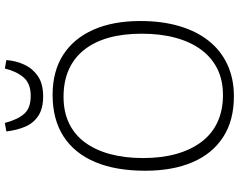

<svg xmlns="http://www.w3.org/2000/svg" viewBox="-114 -832 961 772"><g transform="rotate(-90 366.0 -446.5)"><path d="M364 14Q267 14 200 -29.5Q133 -73 99 -153Q65 -233 65 -342Q65 -461 100 -544Q135 -627 203 -671Q271 -715 370 -715Q465 -715 531 -672.5Q597 -630 632 -551Q667 -472 667 -362Q667 -275 646.5 -205.5Q626 -136 587 -87Q548 -38 491.5 -12Q435 14 364 14ZM369 -30Q429 -30 474.5 -52.5Q520 -75 551.5 -117.5Q583 -160 599.5 -220.5Q616 -281 616 -356Q616 -431 600 -488.5Q584 -546 552 -587Q520 -628 472.5 -649.5Q425 -671 362 -671Q302 -671 256 -649Q210 -627 179 -585Q148 -543 132 -484Q116 -425 116 -351Q116 -277 132.5 -218Q149 -159 181 -116.5Q213 -74 260.5 -52Q308 -30 369 -30ZM364 -753Q316 -753 286.5 -772Q257 -791 242.5 -824.5Q228 -858 223 -901L257 -907Q271 -855 294 -829Q317 -803 366 -803Q416 -803 440.5 -832Q465 -861 476 -907L510 -901Q507 -861 491 -827.5Q475 -794 444.5 -773.5Q414 -753 364 -753Z"/></g></svg>

Font: Literata ExtraLight
Style: Regular
Weight: 250
Designer: Latin by Veronika Burian and Jose Scaglione. Greek by Irene Vlachou. Cyrillic by Vera Evstafieva.
Foundry: TypeTogether
Version: Version 3.103;gftools[0.9.29]